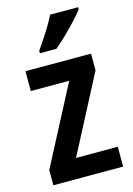

<svg xmlns="http://www.w3.org/2000/svg" viewBox="-117 -827 616 888"><g transform="rotate(-15 191.0 -383.0)"><path d="M359 0H25V-73L221 -448H37V-543H351V-463L159 -95H359ZM349 -756Q335 -737 309 -709Q283 -681 254 -653Q225 -625 202 -606H123V-618Q149 -655 173.5 -693.5Q198 -732 215 -766H349Z"/></g></svg>

Font: Noto Sans Myanmar UI Condensed SemiBold
Style: Regular
Weight: 600
Width: 3
Designer: Monotype Design Team
Foundry: Monotype Imaging Inc.
Version: Version 2.103; ttfautohint (v1.8.4.7-5d5b)